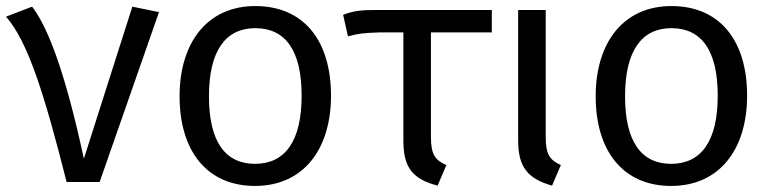

<svg xmlns="http://www.w3.org/2000/svg" viewBox="-22 -601 2550 634"><path d="M84 -579 -2 -546C70 -463 123 -296 198 0H307L503 -561L415 -579L255 -77C195 -355 138 -509 84 -579Z M821 -581C663 -581 571 -461 571 -283C571 -103 661 13 820 13C979 13 1071 -107 1071 -285C1071 -467 981 -581 821 -581ZM821 -508C920 -508 974 -435 974 -285C974 -133 918 -60 820 -60C722 -60 668 -133 668 -283C668 -435 724 -508 821 -508Z M1602 -494V-568H1222C1172 -568 1148 -566 1111 -552L1127 -481C1161 -490 1175 -492 1231 -494H1310V-137C1310 -49 1339 -10 1423 12L1452 -56C1415 -72 1401 -91 1401 -148V-494Z M1780 -568H1689V-137C1689 -50 1720 -11 1801 12L1830 -56C1794 -72 1780 -91 1780 -148Z M2195 -581C2037 -581 1945 -461 1945 -283C1945 -103 2035 13 2194 13C2353 13 2445 -107 2445 -285C2445 -467 2355 -581 2195 -581ZM2195 -508C2294 -508 2348 -435 2348 -285C2348 -133 2292 -60 2194 -60C2096 -60 2042 -133 2042 -283C2042 -435 2098 -508 2195 -508Z"/></svg>

Font: Glow Sans SC Normal Book
Style: Regular
Weight: 500
Designer: Ryoko NISHIZUKA (kana, bopomofo & ideographs); Paul D. Hunt (Latin, Greek & Cyrillic); Sandoll Communications, Soo-young
Version: Version 0.93